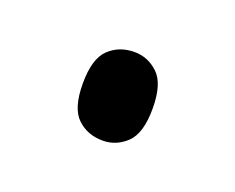

<svg xmlns="http://www.w3.org/2000/svg" viewBox="-38 -151 260 212"><g transform="rotate(20 92.0 -45.0)"><path d="M93 7Q75 7 63 -4.5Q51 -16 51 -45Q51 -74 63 -85.5Q75 -97 93 -97Q109 -97 121 -85.5Q133 -74 133 -45Q133 -16 121 -4.5Q109 7 93 7Z"/></g></svg>

Font: Noto Serif Ethiopic ExtraCondensed Light
Style: Regular
Weight: 300
Width: 2
Designer: Monotype Design Team
Foundry: Monotype Imaging Inc.
Version: Version 2.102; ttfautohint (v1.8.4.7-5d5b)